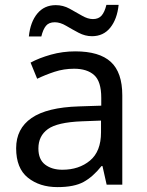

<svg xmlns="http://www.w3.org/2000/svg" viewBox="-20 -755 601 785"><path d="M288 -545Q386 -545 433 -502Q480 -459 480 -365V0H416L399 -76H395Q360 -32 321.5 -11Q283 10 215 10Q142 10 94 -28.5Q46 -67 46 -149Q46 -229 109 -272.5Q172 -316 303 -320L394 -323V-355Q394 -422 365 -448Q336 -474 283 -474Q241 -474 203 -461.5Q165 -449 132 -433L105 -499Q140 -518 188 -531.5Q236 -545 288 -545ZM314 -259Q214 -255 175.5 -227Q137 -199 137 -148Q137 -103 164.5 -82Q192 -61 235 -61Q303 -61 348 -98.5Q393 -136 393 -214V-262ZM98 -606Q104 -665 132.5 -699.5Q161 -734 208 -734Q238 -734 264.5 -719.5Q291 -705 315 -691Q339 -677 360 -677Q383 -677 395.5 -691.5Q408 -706 415 -735H465Q459 -677 431 -642Q403 -607 356 -607Q328 -607 301.5 -621Q275 -635 250.5 -649.5Q226 -664 204 -664Q180 -664 168 -649.5Q156 -635 149 -606Z"/></svg>

Font: Noto Sans Inscriptional Pahlavi
Style: Regular
Weight: 400
Designer: Monotype Design Team
Foundry: Monotype Imaging Inc.
Version: Version 2.003; ttfautohint (v1.8.4.7-5d5b)